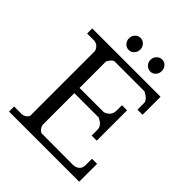

<svg xmlns="http://www.w3.org/2000/svg" viewBox="-245 -1053 1200 1200"><g transform="rotate(45 355.0 -453.5)"><path d="M260.5 -816.5Q246 -832 246 -854Q246 -876 260.5 -891.5Q275 -907 296 -907Q317 -907 331.5 -891.5Q346 -876 346 -854Q346 -832 331.5 -816.5Q317 -801 296 -801Q275 -801 260.5 -816.5ZM451 -816.5Q436 -832 436 -854Q436 -876 451 -891.5Q466 -907 487 -907Q508 -907 522 -891.5Q536 -876 536 -854Q536 -832 522 -816.5Q508 -801 487 -801Q466 -801 451 -816.5ZM461 -416Q511 -432 511 -482V-527H556V-259H511V-310Q511 -349 461 -370H247V-91Q252 -62 278 -48L563 -47Q615 -54 615 -103V-158H660V0H40V-45H111Q139 -49 152 -74V-645Q149 -662 136.5 -674.5Q124 -687 105 -690H40V-735H644V-576H599V-637Q595 -665 549 -688H283Q266 -685 247 -650V-416Z"/></g></svg>

Font: Sawarabi Mincho
Style: Regular
Weight: 400
Version: Version 1.00